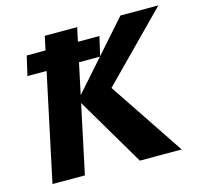

<svg xmlns="http://www.w3.org/2000/svg" viewBox="-97 -764 913 870"><g transform="rotate(-15 359.0 -329.0)"><path d="M455 0 256 -337 540 -658H718L376 -311L395 -383L651 0ZM45 0 185 -658H337L197 0ZM62 -502 83 -593H424L403 -502Z"/></g></svg>

Font: Ysabeau ExtraBold
Style: Italic
Weight: 800
Italic angle: -12°
Designer: Christian Thalmann (Catharsis Fonts)
Version: Version 2.002